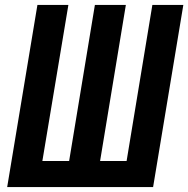

<svg xmlns="http://www.w3.org/2000/svg" viewBox="-20 -755 760 775"><path d="M9 0H598L720 -735H595L491 -105H384L488 -735H363L259 -105H151L256 -735H131Z"/></svg>

Font: Iosevka Sparkle
Style: Bold Italic
Weight: 700
Italic angle: -9°
Designer: Belleve Invis
Foundry: Belleve Invis
Version: Version 4.5.0; ttfautohint (v1.8.3)